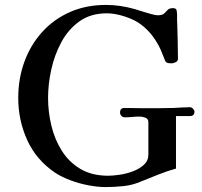

<svg xmlns="http://www.w3.org/2000/svg" viewBox="-20 -761 821 779"><path d="M769 -308Q769 -290 750 -290H694V-77Q658 -67 623 -53Q588 -39 553 -25Q519 -10 482 -6Q445 -2 408 -2Q377 -2 339.5 -9Q302 -16 266 -29.5Q230 -43 204 -60Q127 -112 90.5 -192.5Q54 -273 54 -363Q54 -442 79 -510.5Q104 -579 151 -631Q198 -683 263.5 -712Q329 -741 410 -741Q468 -741 527 -724Q537 -721 556 -715Q575 -709 593 -704Q611 -699 619 -699Q639 -699 646.5 -706.5Q654 -714 660.5 -721Q667 -728 682 -728Q696 -728 697 -717Q699 -705 698.5 -692Q698 -679 699 -667Q700 -631 701 -594.5Q702 -558 702 -522Q702 -513 692.5 -508.5Q683 -504 676 -504Q669 -504 662.5 -505Q656 -506 651 -512Q650 -515 646 -524.5Q642 -534 638 -544.5Q634 -555 632 -559Q619 -588 599.5 -614Q580 -640 554 -660Q529 -680 488 -693.5Q447 -707 414 -707Q348 -707 302.5 -674.5Q257 -642 229 -590Q201 -538 188 -478.5Q175 -419 175 -364Q175 -307 188.5 -251Q202 -195 231 -149Q260 -103 306.5 -75.5Q353 -48 419 -48Q438 -48 465.5 -52Q493 -56 519.5 -66Q546 -76 564 -92.5Q582 -109 582 -134V-265Q582 -279 570 -283.5Q558 -288 547 -288Q531 -288 516 -286.5Q501 -285 486 -285Q478 -285 472.5 -291Q467 -297 467 -304Q467 -323 485 -323Q502 -323 519.5 -322.5Q537 -322 554 -322Q587 -322 620 -322Q653 -322 686 -323Q702 -324 718.5 -325Q735 -326 751 -326Q757 -326 763 -320Q769 -314 769 -308Z"/></svg>

Font: Kaisei Decol Medium
Style: Regular
Weight: 500
Designer: Font-Kai, 金井和夫
Foundry: KAZUO KANAI
Version: Version 5.003